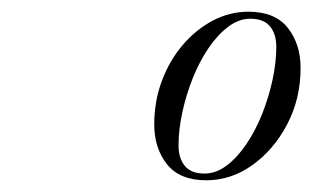

<svg xmlns="http://www.w3.org/2000/svg" viewBox="-20 -783 534 328"><path d="M332.5 -475Q287 -475 265.2 -502.5Q243.5 -530 243.5 -570.5Q243.5 -610 256.5 -644.8Q269.5 -679.5 292 -706Q314.5 -732.5 343.5 -747.8Q372.5 -763 404.5 -763Q450 -763 471.8 -735.2Q493.5 -707.5 493.5 -667Q493.5 -614.5 470.8 -571Q448 -527.5 411.5 -501.2Q375 -475 332.5 -475ZM329.5 -486.5Q349 -486.5 367.2 -500.2Q385.5 -514 401 -537Q416.5 -560 427.8 -588.2Q439 -616.5 445.5 -646.2Q452 -676 452 -703Q452 -725 441.2 -738Q430.5 -751 407.5 -751Q388 -751 369.8 -737.2Q351.5 -723.5 336 -700.5Q320.5 -677.5 309.2 -649.2Q298 -621 291.5 -591.2Q285 -561.5 285 -534.5Q285 -512.5 295.8 -499.5Q306.5 -486.5 329.5 -486.5Z"/></svg>

Font: Bodoni Moda
Style: Italic
Weight: 400
Italic angle: -13°
Designer: Owen Earl
Foundry: indestructible type
Version: Version 2.005